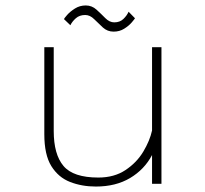

<svg xmlns="http://www.w3.org/2000/svg" viewBox="-20 -674 750 704"><path d="M331.5 10Q280 10 237 -6.8Q194 -23.5 168.2 -65Q142.5 -106.5 142.5 -182V-501H177V-193.5Q177 -108 212.8 -65.5Q248.5 -23 340.5 -23Q399 -23 440.2 -50.5Q481.5 -78 505.5 -118.2Q529.5 -158.5 537.5 -195.5V-501H572V0H537.5V-105.5Q509.5 -52.5 457 -21.2Q404.5 10 331.5 10ZM396.5 -558Q374 -558 357.2 -573.2Q340.5 -588.5 325.2 -603.8Q310 -619 292.5 -619Q271.5 -619 258 -607Q244.5 -595 238 -581.5L214.5 -604Q215.5 -607 226.2 -619.2Q237 -631.5 254.8 -642.8Q272.5 -654 294.5 -654Q317 -654 334 -638.5Q351 -623 366.2 -607.5Q381.5 -592 399 -592Q419.5 -592 432.5 -604.5Q445.5 -617 451.5 -631L475 -607Q473 -603.5 462.8 -591.5Q452.5 -579.5 435.5 -568.8Q418.5 -558 396.5 -558Z"/></svg>

Font: League Mono Thin
Style: Regular
Weight: 100
Width: 6
Designer: Tyler Finck
Foundry: The League of Moveable Type / Tyler Finck
Version: Version 2.300;RELEASE